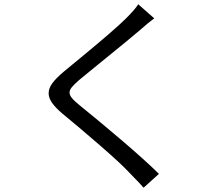

<svg xmlns="http://www.w3.org/2000/svg" viewBox="-20 -821 1040 900"><path d="M635 -679Q586 -637 439 -518L351 -446Q327 -425 316.5 -412Q306 -399 306 -387Q306 -375 317.5 -361Q329 -347 355 -326Q442 -256 551 -163Q660 -70 725 -6L653 59Q635 38 612 15L585 -13Q548 -53 452 -136.5Q356 -220 273 -288Q240 -316 224 -339Q208 -362 208 -384Q208 -407 225.5 -431Q243 -455 280 -486L360 -552Q519 -683 571 -735Q614 -778 628 -801L703 -735Q679 -718 635 -679Z"/></svg>

Font: Noto Sans SC
Style: Regular
Weight: 400
Designer: Ryoko NISHIZUKA ____ (kana & ideographs); Paul D. Hunt (Latin, Greek & Cyrillic); Wenlong ZHANG ___ (bopomofo); Sandoll 
Foundry: Adobe Systems Incorporated
Version: Version 1.004